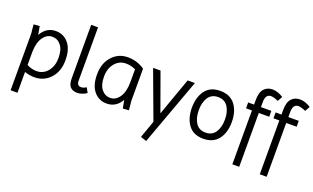

<svg xmlns="http://www.w3.org/2000/svg" viewBox="-96 -1235 3255 1994"><g transform="rotate(20 1531.5 -237.5)"><path d="M318 -514Q404 -514 459 -449Q514 -384 514 -261.5Q514 -139 444.5 -62.5Q375 14 268 14Q215 14 161 -5V225H85V-400L75 -500L141 -505L158 -413Q214 -514 318 -514ZM161 -226V-82Q213 -54 268 -54Q342 -54 390 -111.5Q438 -169 438 -259.5Q438 -350 400 -398Q362 -446 303.5 -446Q245 -446 204 -389Q163 -332 161 -226Z M639 -700H715V-110Q715 -55 760 -55Q789 -55 817 -75L847 -21Q792 14 743 14Q694 14 666.5 -13Q639 -40 639 -110Z M1068 14Q982 14 927 -51Q872 -116 872 -238.5Q872 -361 941.5 -437.5Q1011 -514 1114.5 -514Q1218 -514 1301 -456V-100L1311 0L1245 5L1228 -85Q1172 14 1068 14ZM1225 -282V-421Q1175 -446 1118 -446Q1044 -446 996 -388.5Q948 -331 948 -240.5Q948 -150 986 -102Q1024 -54 1083.5 -54Q1143 -54 1184 -113.5Q1225 -173 1225 -282Z M1588 239 1523 217 1591 26 1396 -500H1478L1629 -82L1778 -500H1858Z M1971 -59.5Q1916 -133 1916 -250Q1916 -367 1971 -440.5Q2026 -514 2135.5 -514Q2245 -514 2301 -440.5Q2357 -367 2357 -250Q2357 -133 2301 -59.5Q2245 14 2135.5 14Q2026 14 1971 -59.5ZM2028 -391.5Q1992 -337 1992 -250Q1992 -163 2028 -108.5Q2064 -54 2136 -54Q2208 -54 2244.5 -108.5Q2281 -163 2281 -250Q2281 -337 2244.5 -391.5Q2208 -446 2136 -446Q2064 -446 2028 -391.5Z M2447 -435V-500H2512V-551Q2512 -636 2547.5 -675Q2583 -714 2640.5 -714Q2698 -714 2760 -674L2730 -620Q2678 -643 2649 -643Q2588 -643 2588 -555V-500H2703V-435H2588V160H2512V-435Z M2750 -435V-500H2815V-551Q2815 -636 2850.5 -675Q2886 -714 2943.5 -714Q3001 -714 3063 -674L3033 -620Q2981 -643 2952 -643Q2891 -643 2891 -555V-500H3006V-435H2891V160H2815V-435Z"/></g></svg>

Font: Imprima
Style: Regular
Weight: 400
Version: Version 1.001